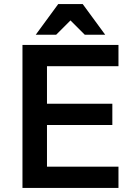

<svg xmlns="http://www.w3.org/2000/svg" viewBox="-20 -920 655 940"><path d="M90 0V-700H560V-596H210V-412H530V-308H210V-104H560V0ZM155 -750 265 -900H385L495 -750H395L325 -820L255 -750Z"/></svg>

Font: Golos Text Medium
Style: Regular
Weight: 500
Designer: A.Korolkova, Vitaly Kuzmin
Foundry: ParaType Ltd
Version: Version 2.004